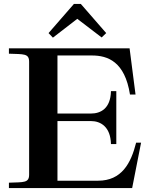

<svg xmlns="http://www.w3.org/2000/svg" viewBox="-20 -949 782 969"><path d="M25 -27V0H647L692 -229H667C641 -125 594 -37 475 -37H270V-338H439C488 -338 538 -309 540 -222H567V-489H540C538 -401 488 -376 439 -376H270V-669H444C524 -669 610 -638 636 -472H664L634 -705H25V-678C100 -675 127 -680 127 -637V-68C127 -25 100 -30 25 -27ZM225 -782 353 -929H388L516 -782L493 -760L370 -854L247 -759Z"/></svg>

Font: Ortica Linear
Style: Bold
Weight: 700
Designer: Benedetta Bovani
Foundry: Collletttivo
Version: Version 2.000;Glyphs 3.1.2 (3151)